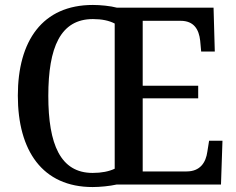

<svg xmlns="http://www.w3.org/2000/svg" viewBox="-20 -745 954 775"><path d="M354 10C383 10 424 6 450 0H872L878 -177H824L817 -133C811 -89 788 -53 733 -53H556V-348H780V-399H556V-661H709C763 -661 783 -626 788 -581L792 -537H847L842 -714H452C426 -721 385 -725 355 -725C151 -725 52 -580 52 -359C52 -137 151 10 354 10ZM354 -47C224 -47 175 -162 175 -358C175 -554 224 -668 355 -668C391 -668 420 -662 443 -650V-64C420 -53 390 -47 354 -47Z"/></svg>

Font: Noto Serif Bengali SemiCondensed
Style: Regular
Weight: 400
Width: 4
Designer: Juan Bruce, Universal Thirst, Indian Type Foundry and the Monotype Design Team.
Foundry: Monotype Imaging Inc.
Version: Version 2.003